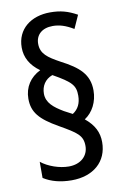

<svg xmlns="http://www.w3.org/2000/svg" viewBox="-84 -810 538 831"><g transform="rotate(-10 185.0 -394.0)"><path d="M39 -408C39 -348 69 -314 148 -269C223 -226 247 -211 247 -164C247 -121 214 -89 161 -89C120 -89 71 -106 40 -131V-60C73 -39 114 -28 163 -28C258 -28 321 -82 321 -168C321 -211 304 -245 264 -278C300 -301 323 -345 323 -395C323 -466 281 -502 204 -542C151 -571 122 -591 122 -635C122 -674 150 -700 197 -700C226 -700 253 -692 288 -671L314 -729C274 -751 242 -760 196 -760C113 -760 49 -713 49 -631C49 -588 69 -551 111 -521C66 -499 39 -459 39 -408ZM109 -418C109 -451 126 -479 159 -491C239 -446 254 -429 254 -384C254 -351 242 -326 217 -310L181 -329C139 -354 109 -378 109 -418Z"/></g></svg>

Font: Noto Sans Gujarati ExtraCondensed
Style: Regular
Weight: 400
Width: 2
Designer: Jelle Bosma - Monotype Design Team, Universal Thirst
Foundry: Monotype Imaging Inc.
Version: Version 2.106